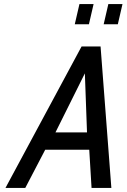

<svg xmlns="http://www.w3.org/2000/svg" viewBox="-20 -930 626 950"><path d="M433 0H531L477.6 -700H383.6L7 0H105L203.6 -189H421.6ZM399.9 -567 410.5 -275H254.5ZM493 -810H563L586.1 -910H516.1ZM350 -810H420L443.1 -910H373.1Z"/></svg>

Font: Cabin Condensed
Style: Regular
Weight: 400
Italic angle: -13°
Designer: Pablo Impallari
Foundry: Pablo Impallari. www.impallari.com Igino Marini. www.ikern.com
Version: Version 1.006